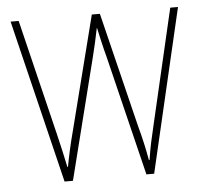

<svg xmlns="http://www.w3.org/2000/svg" viewBox="-44 -572 651 617"><g transform="rotate(-5 282.0 -263.5)"><path d="M309 -389 404 0H429L552 -527H527L440 -153C430 -110 426 -95 418 -45H416C410 -79 402 -116 391 -156L300 -527H274L181 -161C169 -117 160 -73 155 -46H153C146 -80 139 -111 128 -157L38 -527H12L140 0H167L265 -389C273 -421 280 -451 286 -482H287C294 -451 300 -422 309 -389Z"/></g></svg>

Font: Noto Sans Lao Condensed Thin
Style: Regular
Weight: 100
Width: 3
Designer: Monotype Design Team
Foundry: Monotype Imaging Inc.
Version: Version 2.003